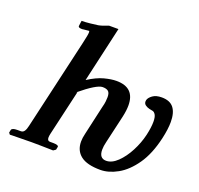

<svg xmlns="http://www.w3.org/2000/svg" viewBox="-124 -835 1022 984"><g transform="rotate(20 387.5 -343.0)"><path d="M419 -295Q424 -313 425.5 -327Q427 -341 427 -351Q427 -374 417 -382.5Q407 -391 386 -391Q354 -391 267 -319L273 -322L216 -75Q213 -62 213 -53Q213 -35 228 -35H247Q259 -35 267.5 -32Q276 -29 274 -23L271 -8L258 1Q258 1 236 0.5Q214 0 186 -0.5Q158 -1 139 -1Q126 -1 106.5 -0.5Q87 0 67.5 0Q48 0 35 0.5Q22 1 22 1L15 -8L18 -23Q21 -35 50 -35H69Q81 -35 88 -45.5Q95 -56 99 -75L213 -570Q219 -596 221.5 -610Q224 -624 224 -631Q224 -636 222 -638Q214 -637 207 -636.5Q200 -636 192 -635Q189 -634 185 -634Q164 -634 164 -643Q164 -644 165.5 -655Q167 -666 168 -673Q188 -673 215.5 -676Q243 -679 256 -681Q267 -683 279 -687Q291 -691 309 -698H360L291 -395Q338 -425 376 -435Q414 -445 442 -445Q542 -445 542 -347Q542 -334 540 -318Q538 -302 534 -284L499 -132Q493 -108 493 -89Q493 -42 531 -42Q562 -42 592.5 -71.5Q623 -101 646.5 -146Q670 -191 681 -238Q691 -282 691 -312Q691 -338 684 -350Q677 -362 668 -364Q661 -365 648.5 -368Q636 -371 626.5 -378Q617 -385 617 -397Q617 -402 618 -405Q622 -419 640 -432Q658 -445 689 -445Q734 -445 754.5 -418.5Q775 -392 775 -342Q775 -303 763 -250Q742 -158 701.5 -100Q661 -42 612.5 -15Q564 12 519 12Q446 12 411.5 -15Q377 -42 377 -91Q377 -111 383 -135Z"/></g></svg>

Font: Libertinus Serif Semibold Italic
Style: Regular
Weight: 600
Italic angle: -11.5°
Designer: Philipp H. Poll, Khaled Hosny
Foundry: Caleb Maclennan
Version: Version 7.051;RELEASE